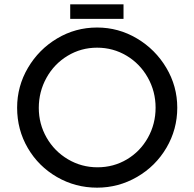

<svg xmlns="http://www.w3.org/2000/svg" viewBox="-20 -858 897 886"><path d="M428 -731Q527 -731 612 -680.5Q697 -630 747.5 -545Q798 -460 798 -361Q798 -261 748 -176Q698 -91 612.5 -41.5Q527 8 428 8Q328 8 243 -41Q158 -90 108.5 -174.5Q59 -259 59 -361Q59 -460 109 -545Q159 -630 243.5 -680.5Q328 -731 428 -731ZM430 -86Q504 -86 565.5 -122.5Q627 -159 662.5 -222.5Q698 -286 698 -361Q698 -436 662 -500Q626 -564 564 -601Q502 -638 428 -638Q354 -638 292 -600.5Q230 -563 194.5 -499Q159 -435 159 -360Q159 -286 195 -223Q231 -160 293.5 -123Q356 -86 430 -86ZM550 -838V-771H304V-838Z"/></svg>

Font: Josefin Sans
Style: Regular
Weight: 400
Designer: Santiago Orozco
Foundry: Typemade
Version: Version 2.000